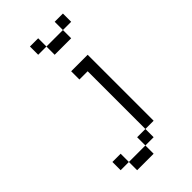

<svg xmlns="http://www.w3.org/2000/svg" viewBox="-264 -827 1029 1029"><g transform="rotate(-45 250.0 -312.5)"><path d="M437.5 -687.5V-750H375V-687.5H250V-625H375V-687.5ZM125 62.5V125H250V62.5ZM125 62.5V0H62.5V62.5ZM250 62.5H312.5V0H250ZM312.5 0H375Q375 0 375 -500H250V-437.5H312.5ZM250 -687.5V-750H187.5V-687.5Z"/></g></svg>

Font: BFUnifontExMono
Style: Regular
Weight: 500
Version: Version 15.0.06